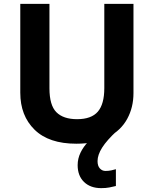

<svg xmlns="http://www.w3.org/2000/svg" viewBox="-20 -734 796 994"><path d="M485 100Q485 125 497 138Q509 151 526 151Q542 151 556 148Q570 145 580 142V229Q564 233 546 236.5Q528 240 504 240Q448 240 415 208Q382 176 382 121Q382 87 397 56Q412 25 437 -0.5Q462 -26 492 -43L586 -57Q533 -8 509 30Q485 68 485 100ZM671 -252Q671 -178 638.5 -118.5Q606 -59 540.5 -24.5Q475 10 375 10Q233 10 159 -62.5Q85 -135 85 -254V-714H236V-277Q236 -189 272 -153Q308 -117 379 -117Q453 -117 486.5 -156Q520 -195 520 -278V-714H671Z"/></svg>

Font: Noto Sans NKo Unjoined
Style: Bold
Weight: 700
Designer: Monotype Design Team
Foundry: Monotype Imaging Inc.
Version: Version 2.004